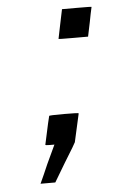

<svg xmlns="http://www.w3.org/2000/svg" viewBox="-46 -477 374 635"><g transform="rotate(-5 141.0 -159.5)"><path d="M174 -396 184 -444H233Q282 -444 282 -443Q277 -421 272 -394L262 -346H213Q164 -346 164 -347Q169 -369 174 -396ZM90 -2Q110 -95 111 -96Q111 -98 160 -98Q209 -98 209 -96L188 -2Q188 0 149 63L112 125H63Q76 97 91 62L120 0H105Q90 0 90 -2Z"/></g></svg>

Font: KaTeX_SansSerif
Style: Italic
Weight: 400
Version: Version 1.1; ttfautohint (v1.3)